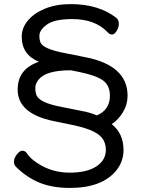

<svg xmlns="http://www.w3.org/2000/svg" viewBox="-20 -840 715 945"><path d="M457 -272Q521 -299.8 521 -368.2Q521 -419.9 486.3 -444.6Q451.7 -469.2 369.6 -485.8L328.6 -494.1Q206.1 -494.1 169.9 -448.2Q153.8 -428.2 153.8 -407.2Q153.8 -383.8 160.6 -369.1Q177.7 -335 272 -315.9L377 -294.9Q421.9 -287.1 457 -272ZM323.7 85Q237.8 85 174.3 59.1Q110.8 33.2 57.6 -20Q48.8 -28.8 48.8 -44.9Q48.8 -61 62.7 -79.6Q76.7 -98.1 89.8 -98.1Q102.1 -98.1 109.9 -88.9Q127.9 -60.1 164.1 -37.1Q234.9 9.8 321.8 9.8Q407.7 9.8 454.3 -21Q501 -51.8 501 -102.1Q501 -150.9 464.4 -178Q427.7 -205.1 349.6 -222.2L243.7 -244.1Q66.9 -280.8 66.9 -398.9Q66.9 -501 171.9 -536.1Q86.9 -569.8 86.9 -660.2Q86.9 -702.1 116.9 -738.5Q147 -774.9 201.4 -797.4Q255.9 -819.8 327.6 -819.8Q465.8 -819.8 552.7 -752Q564.9 -741.2 564.9 -723.1Q564.9 -705.1 554 -687.5Q543 -669.9 531.7 -669.9Q520 -669.9 509.8 -681.2Q448.7 -746.1 335.9 -746.1Q249 -746.1 211.4 -719.5Q173.8 -692.9 173.8 -663.1Q173.8 -642.1 180.7 -627.9Q196.8 -599.1 292 -580.1L397 -559.1Q607.9 -519 607.9 -369.1Q607.9 -325.2 585 -287.6Q562 -250 529.8 -229Q587.9 -183.1 587.9 -102.1Q587.9 -46.9 554.7 -3.9Q484.9 85 323.7 85Z"/></svg>

Font: LXGW WenKai GB Screen
Style: Regular
Weight: 400
Designer: LXGW / Fontworks Inc.
Foundry: LXGW / Fontworks Inc.
Version: Version 1.321;February 19, 2024;FontCreator 14.0.0.2901 64-b